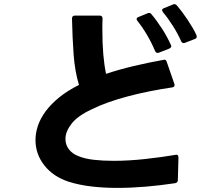

<svg xmlns="http://www.w3.org/2000/svg" viewBox="-20 -871 1040 936"><path d="M552 45Q485 45 425.5 38Q366 31 315 15Q239 -10 196 -65Q153 -120 153 -188Q153 -223 165 -258.5Q177 -294 203 -329Q229 -364 269 -396.5Q309 -429 365 -457Q345 -523 339 -604Q333 -685 331 -780Q331 -795 345 -795H466Q480 -795 480 -780Q479 -766 479 -753Q479 -740 479 -728Q479 -659 483.5 -606.5Q488 -554 497 -511Q560 -532 631.5 -549Q703 -566 776 -579L780 -580H781Q790 -580 793 -569L830 -462L831 -456Q831 -447 820 -445Q765 -437 710 -426Q655 -415 604 -401.5Q553 -388 508 -372Q463 -356 427 -338Q358 -306 328.5 -267.5Q299 -229 299 -194Q299 -165 316 -143Q333 -121 362 -110Q393 -97 437 -92Q481 -87 533 -87Q609 -87 689.5 -96Q770 -105 835 -116L839 -117Q850 -117 850 -103L847 7Q847 19 834 22Q761 33 690 39Q619 45 552 45ZM748 -613Q741 -613 736 -622Q721 -659 698 -698.5Q675 -738 650 -769Q646 -774 646 -778Q646 -785 655 -788L699 -806Q702 -808 707 -808Q714 -808 718 -802Q730 -788 743.5 -769.5Q757 -751 770 -731Q783 -711 794 -690.5Q805 -670 813 -652Q815 -648 815 -646Q815 -639 805 -634L754 -614Q752 -613 748 -613ZM875 -661Q868 -661 863 -670Q848 -705 823 -744.5Q798 -784 774 -812Q770 -820 770 -821Q770 -828 779 -831L823 -849Q827 -851 830 -851Q836 -851 842 -845Q854 -831 867.5 -813Q881 -795 894 -775.5Q907 -756 918.5 -736.5Q930 -717 938 -699Q939 -696 939 -692Q939 -684 930 -681L881 -662Q879 -661 875 -661Z"/></svg>

Font: LINE Seed JP_TTF Bold
Style: Regular
Weight: 700
Designer: LINE & Fontrix & Fontworks
Version: Version 1.009